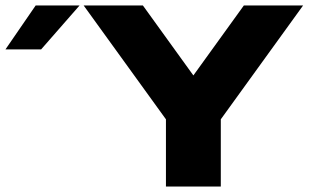

<svg xmlns="http://www.w3.org/2000/svg" viewBox="-40 -680 1130 700"><path d="M265 -660H481L665 -405L849 -660H1065L765 -245V0H565V-245ZM-20 -500 90 -660H250L110 -500Z"/></svg>

Font: Xolonium
Style: Bold
Weight: 700
Designer: Severin Meyer
Version: Version 4.2